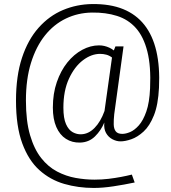

<svg xmlns="http://www.w3.org/2000/svg" viewBox="-20 -829 845 948"><path d="M443 99Q366 99 297 79Q228 59 174.5 11Q121 -37 90 -121Q59 -205 59 -332Q59 -454 88.5 -543.5Q118 -633 170.5 -692Q223 -751 291 -779.5Q359 -808 435 -809Q524 -810 588 -784Q652 -758 693 -706Q734 -654 752 -576.5Q770 -499 765 -396Q761 -312 740 -259.5Q719 -207 689 -179.5Q659 -152 628.5 -141.5Q598 -131 575 -131Q555 -131 535 -141.5Q515 -152 503.5 -172.5Q492 -193 495 -224Q479 -185 449 -155.5Q419 -126 375 -125Q336 -124 305.5 -143.5Q275 -163 258 -202Q241 -241 241 -298Q241 -367 260.5 -423.5Q280 -480 312.5 -520.5Q345 -561 386 -583Q427 -605 469 -605Q483 -605 495.5 -602Q508 -599 520 -593.5Q532 -588 542 -580L550 -600H590L544 -265Q541 -237 541.5 -215Q542 -193 551.5 -180.5Q561 -168 584 -168Q601 -168 622.5 -177Q644 -186 665.5 -210Q687 -234 702.5 -278.5Q718 -323 721 -393Q726 -502 707.5 -575Q689 -648 651 -690.5Q613 -733 557.5 -750.5Q502 -768 434 -767Q365 -766 305.5 -737.5Q246 -709 202 -654Q158 -599 133 -518.5Q108 -438 108 -333Q108 -231 128.5 -161.5Q149 -92 183.5 -48.5Q218 -5 262 18Q306 41 353.5 49.5Q401 58 446 58Q483 58 516 54Q549 50 578 44.5Q607 39 631 33L645 72Q593 83 540 91Q487 99 443 99ZM381 -166Q417 -167 447 -197.5Q477 -228 496 -281L533 -545Q520 -555 505 -559Q490 -563 474 -563Q431 -563 389.5 -531.5Q348 -500 320.5 -440.5Q293 -381 293 -297Q293 -245 306 -216Q319 -187 339.5 -176Q360 -165 381 -166Z"/></svg>

Font: Oswald ExtraLight
Style: Regular
Weight: 250
Designer: Vernon Adams
Foundry: Vernon Adams
Version: Version 4.100; ttfautohint (v1.8.1.43-b0c9)